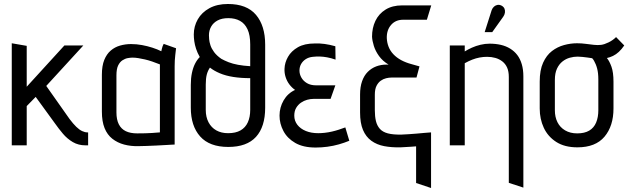

<svg xmlns="http://www.w3.org/2000/svg" viewBox="-20 -729 3152 963"><path d="M329 -132 212 -298 398 -501H303L114 -294V-499L39 -512V0H114V-197L159 -243L255 -111Q274 -84 295.5 -58.5Q317 -33 345 -16.5Q373 0 409 0H422V-65H418Q406 -65 392 -71.5Q378 -78 362.5 -93Q347 -108 329 -132Z M863 -487 801 -509Q795 -498 792 -485Q789 -472 789 -472Q769 -482 744 -490Q719 -498 692 -503Q665 -508 637 -508Q609 -508 582.5 -500.5Q556 -493 535.5 -475.5Q515 -458 503 -428.5Q491 -399 491 -354V-169Q491 -120 504.5 -86.5Q518 -53 543.5 -33Q569 -13 602.5 -4Q636 5 675 4Q692 4 715 3Q738 2 763 1Q788 0 809.5 -1.5Q831 -3 844 -3.5Q857 -4 856 -4V-397Q856 -427 859 -452Q862 -477 863 -487ZM564 -165V-351Q564 -383 572.5 -400.5Q581 -418 594 -426.5Q607 -435 620.5 -437.5Q634 -440 645 -440Q658 -440 673.5 -437.5Q689 -435 706.5 -431Q724 -427 743 -420.5Q762 -414 782 -406V-65Q778 -65 768 -64Q758 -63 742.5 -62Q727 -61 708 -60.5Q689 -60 668 -60Q634 -60 611 -71Q588 -82 576 -105.5Q564 -129 564 -165Z M1123 -709Q1069 -709 1030.5 -688Q992 -667 972 -632Q952 -597 952 -556Q952 -540 954.5 -522Q957 -504 963.5 -484Q970 -464 982 -443Q968 -429 958 -409Q948 -389 942.5 -362.5Q937 -336 937 -303V-189Q937 -97 984 -44.5Q1031 8 1125 8Q1218 8 1264 -42.5Q1310 -93 1310 -189V-505Q1310 -600 1264 -654.5Q1218 -709 1123 -709ZM1235 -506V-397Q1201 -399 1174 -404Q1147 -409 1126.5 -417Q1106 -425 1090 -434Q1067 -450 1054 -467.5Q1041 -485 1035.5 -502Q1030 -519 1029 -532.5Q1028 -546 1028 -552Q1028 -576 1039 -595.5Q1050 -615 1071.5 -626.5Q1093 -638 1125 -638Q1159 -638 1183.5 -624.5Q1208 -611 1221.5 -582Q1235 -553 1235 -506ZM1124 -61Q1090 -61 1065 -75Q1040 -89 1026 -115.5Q1012 -142 1012 -178V-305Q1012 -335 1017 -354.5Q1022 -374 1033 -390Q1053 -374 1082.5 -361.5Q1112 -349 1150.5 -343Q1189 -337 1235 -337V-178Q1235 -142 1223 -115.5Q1211 -89 1186.5 -75Q1162 -61 1124 -61Z M1663 -430 1662 -497Q1634 -505 1608.5 -508.5Q1583 -512 1559 -511Q1507 -511 1474 -492Q1441 -473 1424.5 -444Q1408 -415 1407 -384Q1406 -363 1412.5 -342.5Q1419 -322 1431.5 -305.5Q1444 -289 1460 -278Q1423 -261 1402.5 -225.5Q1382 -190 1382 -149Q1382 -109 1401.5 -72Q1421 -35 1461 -12Q1501 11 1563 11Q1592 11 1622 7Q1652 3 1680 -5Q1708 -13 1732 -23L1712 -90Q1696 -84 1679 -78.5Q1662 -73 1644.5 -69Q1627 -65 1609.5 -63Q1592 -61 1576 -61Q1541 -61 1514 -72Q1487 -83 1471.5 -103Q1456 -123 1456 -149Q1456 -172 1465.5 -188Q1475 -204 1489.5 -214Q1504 -224 1520.5 -228.5Q1537 -233 1552 -233H1638L1662 -301H1565Q1538 -301 1519.5 -312Q1501 -323 1491.5 -340Q1482 -357 1482 -375Q1482 -393 1490 -407.5Q1498 -422 1513 -432Q1528 -442 1549 -444Q1567 -446 1584 -445.5Q1601 -445 1620.5 -441.5Q1640 -438 1663 -430Z M2121 -630 2143 -702H1997Q1948 -702 1914 -681Q1880 -660 1863 -624.5Q1846 -589 1846 -545Q1847 -525 1855 -499Q1863 -473 1881 -448Q1899 -423 1929 -405H1918Q1891 -405 1867 -396Q1843 -387 1824.5 -368.5Q1806 -350 1796 -321.5Q1786 -293 1786 -255V-165Q1786 -112 1800.5 -77.5Q1815 -43 1842.5 -23Q1870 -3 1907 4Q1944 11 1989 10Q2002 9 2015 8.5Q2028 8 2041 7Q2054 6 2067 5V189L2142 214V-65Q2128 -64 2109.5 -62.5Q2091 -61 2071 -59Q2051 -57 2031.5 -56Q2012 -55 1995 -54Q1952 -53 1925.5 -60Q1899 -67 1885 -83Q1871 -99 1865.5 -122Q1860 -145 1860 -176V-254Q1860 -282 1868.5 -298.5Q1877 -315 1889.5 -324Q1902 -333 1916.5 -336.5Q1931 -340 1943 -340H2069L2084 -396L2045 -407Q2015 -415 1992 -427.5Q1969 -440 1953 -457Q1937 -474 1929 -494.5Q1921 -515 1920 -538Q1919 -578 1941.5 -604Q1964 -630 2002 -630Z M2532 -343V188L2605 212V-346Q2605 -380 2597 -407Q2589 -434 2574.5 -453Q2560 -472 2539 -485Q2518 -498 2492 -504Q2466 -510 2436 -510Q2413 -510 2390 -504.5Q2367 -499 2347 -490Q2327 -481 2311 -471V-501H2236V0H2311V-412Q2331 -423 2349 -430Q2367 -437 2385.5 -440.5Q2404 -444 2423 -444Q2445 -444 2464.5 -438.5Q2484 -433 2499.5 -421Q2515 -409 2523.5 -390Q2532 -371 2532 -343ZM2504 -645Q2511 -655 2512.5 -665.5Q2514 -676 2510.5 -685Q2507 -694 2497 -700Q2486 -706 2476 -704.5Q2466 -703 2458 -696Q2450 -689 2446 -678L2411 -568H2449Z M3111 -501 3070 -543Q3054 -527 3032.5 -516.5Q3011 -506 2995 -504Q2979 -502 2959.5 -504Q2940 -506 2918.5 -509Q2897 -512 2874 -512Q2842 -512 2809 -503Q2776 -494 2748.5 -473Q2721 -452 2704 -414.5Q2687 -377 2687 -320V-185Q2687 -132 2707.5 -88Q2728 -44 2770 -17Q2812 10 2876 10Q2967 10 3012 -43.5Q3057 -97 3057 -185V-319Q3057 -366 3047 -394Q3037 -422 3024 -438Q3039 -441 3054.5 -448.5Q3070 -456 3084 -469Q3098 -482 3111 -501ZM2981 -330V-176Q2981 -141 2970 -114.5Q2959 -88 2935.5 -74Q2912 -60 2875 -60Q2840 -60 2814.5 -75Q2789 -90 2776 -116Q2763 -142 2763 -176V-328Q2763 -362 2773.5 -384.5Q2784 -407 2801 -420.5Q2818 -434 2838 -439.5Q2858 -445 2877 -445Q2889 -445 2901.5 -443.5Q2914 -442 2926.5 -440.5Q2939 -439 2950 -437Q2955 -432 2959.5 -424Q2964 -416 2968 -406.5Q2972 -397 2975 -385.5Q2978 -374 2979.5 -360.5Q2981 -347 2981 -330Z"/></svg>

Font: Advent Pro Medium
Style: Regular
Weight: 500
Designer: VivaRado, Andreas Kalpakidis
Foundry: VivaRado, Andreas Kalpakidis
Version: Version 3.000